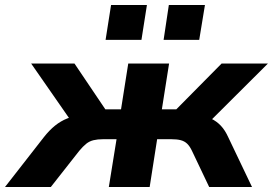

<svg xmlns="http://www.w3.org/2000/svg" viewBox="-67 -751 1096 771"><path d="M-47 0 109 -200Q131 -228 154 -246.5Q177 -265 203.5 -275.5Q230 -286 261 -289L236 -240L58 -496H232L356 -312H419L448 -496H612L583 -312H641L823 -496H1009L752 -240L729 -288Q759 -285 781 -274.5Q803 -264 820 -246Q837 -228 850 -199L945 0H773L704 -145Q695 -164 684.5 -174Q674 -184 659 -188Q644 -192 621 -192H564L534 0H370L401 -192H347Q325 -192 308.5 -188Q292 -184 279 -173.5Q266 -163 251 -145L137 0ZM590 -591 611 -731H756L733 -591ZM357 -591 379 -731H523L501 -591Z"/></svg>

Font: Nunito Sans 10pt SemiExpanded ExtraBold
Style: Italic
Weight: 800
Width: 6
Italic angle: -9°
Designer: Vernon Adams
Foundry: Vernon Adams
Version: Version 3.101;gftools[0.9.27]